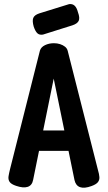

<svg xmlns="http://www.w3.org/2000/svg" viewBox="-20 -899 523 933"><path d="M456 -73Q462 -53 463 -38.5Q464 -24 455.5 -13.5Q447 -3 425 5Q390 18 369 10.5Q348 3 342 -24L241 -517L141 -25Q136 2 114.5 9Q93 16 58 4Q34 -4 26.5 -15.5Q19 -27 21.5 -42.5Q24 -58 29 -78L174 -653Q179 -670 198.5 -679.5Q218 -689 242 -689Q258 -689 272 -684.5Q286 -680 296 -672Q306 -664 309 -652ZM101 -166 149 -265H330L377 -166ZM189 -731Q172 -728 162 -737Q152 -746 144 -769Q136 -797 141.5 -811.5Q147 -826 171 -834L316 -879Q332 -881 342.5 -871.5Q353 -862 359 -839Q369 -812 362.5 -798Q356 -784 332 -776Z"/></svg>

Font: Fredoka Condensed Medium
Style: Regular
Weight: 500
Width: 3
Designer: Ben Nathan
Foundry: Milena B. Brandão, Ben Nathan
Version: Version 2.001